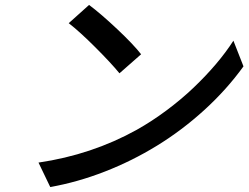

<svg xmlns="http://www.w3.org/2000/svg" viewBox="-20 -732 1007 778"><path d="M340.9 -712Q388.5 -676.5 454.4 -614.5Q520.2 -552.6 551.8 -512.1L464.1 -435Q430.4 -476.2 366.8 -539.8Q303.3 -603.3 258.5 -638.1ZM136 -73.2Q351.6 -104.8 534.1 -206Q595.9 -240.8 655.4 -285.2Q714.8 -329.5 764.4 -376.8Q813.9 -424 854.8 -472.1Q895.6 -520.2 925.8 -567.1L966.6 -463.1Q898.4 -368.6 807.9 -286.2Q717.3 -203.8 616.1 -141.7Q514.9 -79.5 404.3 -36.6Q293.7 6.4 183.6 25.9Z"/></svg>

Font: Karasuma Gothic
Style: Medium Italic
Weight: 500
Italic angle: 9.39998°
Designer: Rasmus Andersson / Ryoko Nishizuka
Foundry: Genbu
Version: Version 1.00